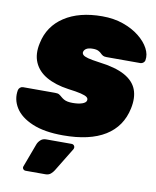

<svg xmlns="http://www.w3.org/2000/svg" viewBox="-105 -787 905 1114"><g transform="rotate(10 347.5 -230.0)"><path d="M301 10Q191 10 120 -20Q49 -50 18.5 -99Q-12 -148 -2 -203Q0 -212 7.5 -218.5Q15 -225 24 -225H214Q230 -225 237.5 -220.5Q245 -216 254 -208Q262 -201 271.5 -195.5Q281 -190 294 -187.5Q307 -185 323 -185Q357 -185 379 -192.5Q401 -200 404 -213Q407 -225 397 -233Q387 -241 360 -247.5Q333 -254 285 -260Q208 -271 156 -300.5Q104 -330 82.5 -379Q61 -428 76 -494Q97 -596 184 -653Q271 -710 407 -710Q475 -710 530.5 -690.5Q586 -671 625.5 -639.5Q665 -608 684 -572Q703 -536 697 -503Q696 -494 688 -487.5Q680 -481 672 -481H472Q458 -481 450.5 -485Q443 -489 435 -497Q431 -502 419 -508.5Q407 -515 386 -515Q361 -515 348 -507.5Q335 -500 332 -487Q330 -478 337.5 -470Q345 -462 367.5 -456Q390 -450 434 -444Q532 -432 586.5 -402Q641 -372 659 -324.5Q677 -277 663 -212Q640 -103 549 -46.5Q458 10 301 10ZM124 250Q114 250 108.5 242.5Q103 235 107 226L158 89Q163 75 176 62.5Q189 50 209 50H360Q368 50 373 55.5Q378 61 378 68Q378 73 375 79L290 218Q284 228 272 239Q260 250 240 250Z"/></g></svg>

Font: Rubik Black
Style: Italic
Weight: 900
Italic angle: -12°
Designer: Hubert and Fischer
Foundry: Hubert and Fischer
Version: Version 2.300;gftools[0.9.30]